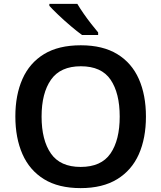

<svg xmlns="http://www.w3.org/2000/svg" viewBox="-20 -958 830 988"><path d="M731 -358Q731 -247 694.5 -164.5Q658 -82 583 -36Q508 10 395 10Q281 10 206.5 -36Q132 -82 95.5 -165Q59 -248 59 -359Q59 -469 95.5 -551.5Q132 -634 206.5 -679.5Q281 -725 396 -725Q509 -725 583.5 -679.5Q658 -634 694.5 -551.5Q731 -469 731 -358ZM194 -358Q194 -237 242 -168Q290 -99 395 -99Q501 -99 548.5 -168Q596 -237 596 -358Q596 -479 549 -548Q502 -617 396 -617Q291 -617 242.5 -548Q194 -479 194 -358ZM378 -938Q391 -916 410 -888.5Q429 -861 449.5 -835Q470 -809 485 -791V-778H402Q377 -796 344 -824Q311 -852 280.5 -881Q250 -910 234 -928V-938Z"/></svg>

Font: Noto Sans Sinhala UI SemiBold
Style: Regular
Weight: 600
Designer: Jelle Bosma - Monotype Design Team
Foundry: Monotype Imaging Inc.
Version: Version 2.006; ttfautohint (v1.8.4.7-5d5b)